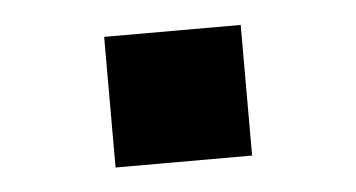

<svg xmlns="http://www.w3.org/2000/svg" viewBox="-28 -419 456 246"><g transform="rotate(-5 200.0 -296.0)"><path d="M112.4 -379.7H288V-211.7H112.4Z"/></g></svg>

Font: Hepta Slab ExtraLight
Style: Regular
Weight: 200
Designer: Michael LaGattuta
Foundry: Michael LaGattuta
Version: Version 1.100